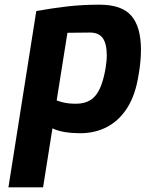

<svg xmlns="http://www.w3.org/2000/svg" viewBox="-20 -563 622 820"><path d="M16 237 135 -516Q203 -528 267 -535.5Q331 -543 405 -543Q501 -543 541.5 -495Q582 -447 582 -351Q582 -326 579.5 -299Q577 -272 572 -244Q559 -159 524.5 -104Q490 -49 438.5 -21.5Q387 6 322 6Q288 6 257 1Q226 -4 204 -15L164 237ZM305 -120Q341 -120 366 -135.5Q391 -151 406.5 -185Q422 -219 431 -272Q433 -286 434.5 -299.5Q436 -313 436 -326Q436 -376 419 -400Q402 -424 364 -424L268 -423L222 -134Q236 -129 248 -126Q260 -123 274 -121.5Q288 -120 305 -120Z"/></svg>

Font: Exo Thin
Style: Bold Italic
Weight: 700
Italic angle: -9°
Version: Version 2.000